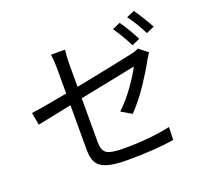

<svg xmlns="http://www.w3.org/2000/svg" viewBox="-145 -1006 1289 1213"><g transform="rotate(-20 500.0 -400.0)"><path d="M762 -796Q807 -731 844 -659L790 -635Q755 -706 709 -773ZM872 -836Q919 -768 956 -700L902 -676Q866 -749 819 -813ZM873 -558Q861 -539 848 -518Q813 -453 759 -372Q705 -291 643 -227L574 -268Q632 -323 680 -391Q728 -459 752 -506L374 -430V-132Q374 -80 401.5 -60.5Q429 -41 519 -41Q693 -41 830 -71L827 15Q701 36 513 36Q420 36 372.5 19.5Q325 3 308.5 -29.5Q292 -62 292 -111V-413L62 -366L47 -450Q124 -460 292 -492V-663Q292 -708 286 -755H380Q374 -707 374 -663V-507Q664 -564 761 -586Q795 -593 814 -604Z"/></g></svg>

Font: Gothic Nguyen
Style: Regular
Weight: 400
Designer: MORI Takayuki
Version: Version 1.220;July 21, 2023;FontCreator 14.0.0.2814 64-bit